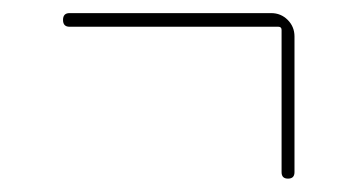

<svg xmlns="http://www.w3.org/2000/svg" viewBox="-20 -430 540 290"><path d="M85 -389.6Q75.2 -389.6 75.2 -399.9Q75.2 -410.2 85 -410.2H389.6Q404.3 -410.2 414.6 -399.9Q424.8 -389.6 424.8 -375V-169.9Q424.8 -160.2 415 -160.2Q405.3 -160.2 405.3 -169.9V-384.8Q405.3 -389.6 400.4 -389.6Z"/></svg>

Font: Rounded-L Mgen+ 2m thin
Style: Regular
Weight: 100
Designer: [Source Han Sans]
Ryoko NISHIZUKA  (kana & ideographs); Paul D. Hunt (Latin, Greek & Cyrillic); Wenlong ZHANG  (bopomofo
Version: Version 1.059.20150602